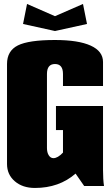

<svg xmlns="http://www.w3.org/2000/svg" viewBox="-20 -930 550 960"><path d="M95.2 -810.1 115.2 -910.2 254.9 -849.1 395 -910.2 415 -810.1 254.9 -774.9ZM294.9 -500V-560.1Q294.9 -609.9 254.9 -609.9Q214.8 -609.9 214.8 -560.1V-189.9Q214.8 -167.5 223.9 -153.3Q232.9 -139.2 247.1 -139.2Q268.6 -139.2 294.9 -167V-279.8H259.8V-399.9H495.1V-80.1Q495.1 -33.2 500 0H400.9L357.9 -62Q275.4 9.8 154.8 9.8Q92.8 9.8 54 -23.7Q15.1 -57.1 15.1 -109.9V-609.9Q15.1 -675.8 69.3 -702.9Q123.5 -730 254.9 -730Q372.1 -730 433.6 -701.9Q495.1 -673.8 495.1 -620.1V-500Z"/></svg>

Font: Mikodacs
Style: Regular
Weight: 400
Designer: gluk (gluksza@wp.pl)
Foundry: gluk (gluksza@wp.pl)
Version: Version 0.28